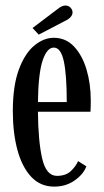

<svg xmlns="http://www.w3.org/2000/svg" viewBox="-20 -666 378 696"><path d="M176.5 10.5Q126.5 10.5 93.2 -25Q60 -60.5 43.2 -122.2Q26.5 -184 26.5 -263Q26.5 -354.5 48.2 -413.5Q70 -472.5 104.2 -500.8Q138.5 -529 175 -529Q218.5 -529 248.2 -497.5Q278 -466 293.5 -414.5Q309 -363 309 -302.5Q309 -292 308.8 -281.8Q308.5 -271.5 308 -261H117.5Q118.5 -153.5 133 -91Q147.5 -28.5 186.5 -28.5Q219 -28.5 237.2 -46.2Q255.5 -64 263 -82L293 -63Q283 -35 251 -12.2Q219 10.5 176.5 10.5ZM175 -493.5Q150.5 -493.5 134.8 -447.5Q119 -401.5 117.5 -296H222Q222 -395.5 211.2 -444.5Q200.5 -493.5 175 -493.5ZM120.5 -540.5 98 -564.5 188.5 -633Q204 -646 217.5 -646Q232 -646 240 -632.5Q243 -627 243 -621Q243 -611.5 235 -603.2Q227 -595 214.5 -589.5Z"/></svg>

Font: Imbue 10pt Medium
Style: Regular
Weight: 500
Designer: Tyler Finck
Foundry: Etcetera Type Company
Version: Version 1.102; ttfautohint (v1.8.3)